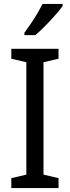

<svg xmlns="http://www.w3.org/2000/svg" viewBox="-20 -964 358 984"><path d="M280 0H38V-51L115 -69V-645L38 -663V-714H280V-663L203 -645V-69L280 -51ZM301 -934Q292 -920 275 -900Q258 -880 238 -858.5Q218 -837 198 -817.5Q178 -798 161 -784H105V-796Q121 -818 138.5 -843.5Q156 -869 171.5 -895.5Q187 -922 198 -944H301Z"/></svg>

Font: Noto Sans Hebrew SemiCondensed
Style: Regular
Weight: 400
Width: 4
Designer: Monotype Design Team
Foundry: Monotype Imaging Inc.
Version: Version 2.003